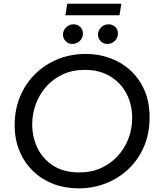

<svg xmlns="http://www.w3.org/2000/svg" viewBox="-20 -1004 856 1036"><path d="M403.4 12.4Q330.8 12.4 268.2 -11.5Q205.6 -35.4 158.9 -80.4Q112.2 -125.4 85.7 -188.1Q59.2 -250.8 59.2 -328.4Q59.2 -413 88.5 -483.4Q117.8 -553.8 170.4 -605.3Q223 -656.8 292.6 -684.9Q362.2 -713 443.4 -713Q512.4 -713 574.6 -690.3Q636.8 -667.6 684.5 -623.6Q732.2 -579.6 759.7 -516.3Q787.2 -453 787.2 -372.2Q787.2 -283.2 756.5 -212.2Q725.8 -141.2 672.2 -90.9Q618.6 -40.6 549.6 -14.1Q480.6 12.4 403.4 12.4ZM409 -73.6Q473.2 -73.6 525.4 -97.3Q577.6 -121 615.1 -162Q652.6 -203 672.9 -255.8Q693.2 -308.6 693.2 -367.8Q693.2 -441 662.1 -499.7Q631 -558.4 573.7 -592.7Q516.4 -627 437.4 -627Q371.6 -627 319 -602.7Q266.4 -578.4 229.6 -536.8Q192.8 -495.2 173.3 -442.6Q153.8 -390 153.8 -332.8Q153.8 -264.4 182.3 -205.3Q210.8 -146.2 267.5 -109.9Q324.2 -73.6 409 -73.6ZM559.6 -766.8Q537.8 -766.8 523.3 -781.8Q508.8 -796.8 508.8 -817.4Q508.8 -839.6 525.5 -856.2Q542.2 -872.8 566 -872.8Q587.4 -872.8 601.9 -858.8Q616.4 -844.8 616.4 -823.4Q616.4 -799 599.2 -782.9Q582 -766.8 559.6 -766.8ZM370.6 -766.8Q348.8 -766.8 334.3 -781.8Q319.8 -796.8 319.8 -817.4Q319.8 -839.6 336.5 -856.2Q353.2 -872.8 377 -872.8Q398.4 -872.8 412.9 -858.8Q427.4 -844.8 427.4 -823.4Q427.4 -799 410.2 -782.9Q393 -766.8 370.6 -766.8ZM332.8 -921.8 342.8 -983.8H634.8L624.8 -921.8Z"/></svg>

Font: MuseoModerno Thin
Style: Italic
Weight: 100
Italic angle: -9°
Designer: Pablo Cosgaya, Héctor Gatti, Marcela Romero, and the Authors of The MuseoModerno Project.
Foundry: Omnibus-Type Team
Version: Version 1.003